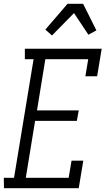

<svg xmlns="http://www.w3.org/2000/svg" viewBox="-42 -992 562 1012"><path d="M-21 0 -22 -55H32L135 -680H89V-735H494L470 -590H408L423 -680H197L153 -410H373L363 -355H143L94 -55H320L335 -145H397L373 0ZM232 -805 197 -836 314 -972H396L466 -832L424 -809L348 -923Z"/></svg>

Font: Iosevka Curly Slab Light
Style: Italic
Weight: 300
Italic angle: -9°
Monospace: yes
Designer: Belleve Invis
Foundry: Belleve Invis
Version: Version 22.1.2; ttfautohint (v1.8.4)